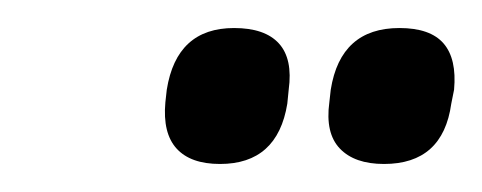

<svg xmlns="http://www.w3.org/2000/svg" viewBox="-20 -693 344 137"><path d="M254 -576Q233 -576 222.5 -587Q212 -598 215 -620L216 -629Q223 -673 265 -673Q287 -673 296.5 -662Q306 -651 304 -629L302 -619Q296 -576 254 -576ZM137 -576Q116 -576 106 -587Q96 -598 98 -620L99 -629Q106 -673 147 -673Q169 -673 179 -662Q189 -651 186 -629L185 -619Q178 -576 137 -576Z"/></svg>

Font: Sofia Sans Extra Condensed Medium
Style: Italic
Weight: 500
Italic angle: -9°
Version: Version 4.100